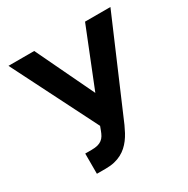

<svg xmlns="http://www.w3.org/2000/svg" viewBox="-167 -873 1004 1028"><g transform="rotate(-30 335.5 -358.5)"><path d="M179.7 -727.3 350.9 -369.3 494 -727.3H650.9L400.2 -142.8Q391 -122.5 380.7 -103.3Q370.4 -84.2 357.6 -67.1Q344.8 -50.1 329.2 -36Q313.6 -22 294 -11.7Q274.5 -1.4 250.4 4.3Q226.2 9.9 196.4 9.9H141.7V-115.1H181.1Q203.1 -115.1 218.6 -119.1Q234 -123.2 244.9 -131.4Q255.7 -139.6 263 -151.8Q270.2 -164.1 275.9 -180L284.8 -203.8L20.6 -727.3Z"/></g></svg>

Font: Cannonade
Style: Bold
Weight: 700
Designer: Rasmus Andersson
Foundry: rsms
Version: Version 3.012;git-f93a4a705